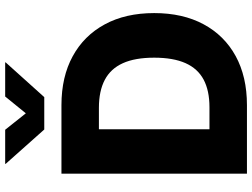

<svg xmlns="http://www.w3.org/2000/svg" viewBox="-138 -850 988 753"><g transform="rotate(-90 356.5 -474.0)"><path d="M320.3 0H126.5V-147H312Q377 -147 420.2 -169.9Q463.4 -192.9 484.9 -241Q506.3 -289.1 506.3 -363.8Q506.3 -439 484.6 -486.8Q462.9 -534.7 419.2 -557.6Q375.5 -580.6 309.6 -580.6H123.5V-727.5H320.3Q431.2 -727.5 512 -683.3Q592.8 -639.2 637 -557.6Q681.2 -476.1 681.2 -363.8Q681.2 -251.5 637.2 -169.9Q593.3 -88.4 512.5 -44.2Q431.6 0 320.3 0ZM225.6 -727.5V0H51.3V-727.5ZM223.6 -948.2 288.1 -867.2 354 -948.2H487.8V-946.3L351.6 -794.9H224.6L89.8 -946.3V-948.2Z"/></g></svg>

Font: Inter 24pt ExtraBold
Style: Regular
Weight: 800
Designer: Rasmus Andersson
Foundry: rsms
Version: Version 4.001;git-66647c0bb